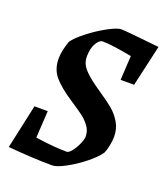

<svg xmlns="http://www.w3.org/2000/svg" viewBox="-119 -696 681 788"><g transform="rotate(20 222.0 -302.0)"><path d="M344 -417 350 -523Q260 -540 222 -540Q207 -540 194 -517.5Q181 -495 181 -458Q181 -431 199.5 -409Q218 -387 253 -362L280 -343Q319 -317 342.5 -297.5Q366 -278 382.5 -250.5Q399 -223 399 -188Q399 -171 394.5 -149Q390 -127 384 -114Q367 -89 330.5 -60Q294 -31 256.5 -11Q219 9 200 9Q121 9 7 -1L49 -194H107L100 -76Q181 -64 237 -64Q246 -64 258.5 -80Q271 -96 280 -116.5Q289 -137 289 -149Q289 -174 274.5 -193.5Q260 -213 243 -226Q226 -239 182 -268Q130 -302 102.5 -333.5Q75 -365 75 -413Q75 -431 80 -453Q85 -475 91 -491Q105 -512 143 -541.5Q181 -571 220 -592Q259 -613 276 -613Q295 -613 444 -597L403 -417Z"/></g></svg>

Font: Grenze Medium
Style: Italic
Weight: 500
Italic angle: -10°
Designer: Renata Polastri
Foundry: Omnibus-Type
Version: Version 1.002; ttfautohint (v1.8)